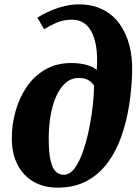

<svg xmlns="http://www.w3.org/2000/svg" viewBox="-20 -851 637 879"><path d="M244 8Q180.5 8 133.5 -19.2Q86.5 -46.5 60.2 -97.2Q34 -148 34 -218.5Q34 -279.5 50.8 -340.5Q67.5 -401.5 101.2 -451.8Q135 -502 186.5 -532.2Q238 -562.5 307.5 -562.5Q347 -562.5 379 -553Q411 -543.5 423 -530.5Q427.5 -597 419.5 -641.5Q411.5 -686 395.2 -712.2Q379 -738.5 357 -749.8Q335 -761 311 -761Q275.5 -761 247 -750.2Q218.5 -739.5 182 -717L151 -770.5Q180 -788.5 211.8 -802Q243.5 -815.5 276.2 -823.2Q309 -831 340.5 -831Q403 -831 449.5 -807.8Q496 -784.5 526.8 -742.5Q557.5 -700.5 572.2 -643.8Q587 -587 585 -520.5Q583 -445 571.2 -369.5Q559.5 -294 535.5 -226Q511.5 -158 472.5 -105.5Q433.5 -53 377.2 -22.5Q321 8 244 8ZM272 -51Q300.5 -51 323 -82.5Q345.5 -114 362 -163.5Q378.5 -213 389.5 -269.2Q400.5 -325.5 405.8 -376.8Q411 -428 410.5 -460Q399 -475 387.8 -482.2Q376.5 -489.5 364.8 -491.8Q353 -494 339 -494Q311.5 -494 289.5 -478.5Q267.5 -463 251 -436Q234.5 -409 224 -374Q213.5 -339 208.2 -299.8Q203 -260.5 203 -221Q203 -153 211.5 -116.2Q220 -79.5 235.8 -65.2Q251.5 -51 272 -51Z"/></svg>

Font: Merriweather 20pt Black
Style: Italic
Weight: 900
Italic angle: -7.8°
Version: Version 2.101